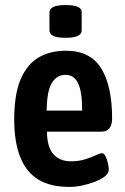

<svg xmlns="http://www.w3.org/2000/svg" viewBox="-20 -730 494 757"><path d="M253 7Q141 7 88.5 -60Q36 -127 36 -258Q36 -357 61 -416.5Q86 -476 131.5 -503Q177 -530 240 -530Q336 -530 379 -460.5Q422 -391 422 -264Q422 -211 380 -211H165Q166 -149 191 -121.5Q216 -94 260 -94Q291 -94 316 -102Q341 -110 357.5 -118Q374 -126 382 -126Q390 -126 396 -114Q402 -102 405.5 -86.5Q409 -71 409 -61Q409 -47 394 -35Q379 -23 354.5 -13.5Q330 -4 303.5 1.5Q277 7 253 7ZM164 -294H304Q304 -368 288 -401.5Q272 -435 238 -435Q205 -435 185 -404Q165 -373 164 -294ZM239 -581Q205 -581 190 -588.5Q175 -596 175 -610V-682Q175 -695 190 -702.5Q205 -710 239 -710Q272 -710 287 -703Q302 -696 302 -682V-610Q302 -596 287 -588.5Q272 -581 239 -581Z"/></svg>

Font: Asap Condensed SemiBold
Style: Regular
Weight: 600
Width: 3
Designer: Pablo Cosgaya
Foundry: Omnibus-Type
Version: Version 3.001; ttfautohint (v1.8.4.7-5d5b)